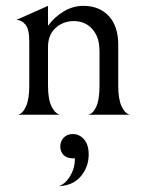

<svg xmlns="http://www.w3.org/2000/svg" viewBox="-20 -392 504 656"><path d="M265 -372Q319 -372 351.5 -337.5Q384 -303 384 -238V-99Q384 -53 395.5 -28.5Q407 -4 424 0H280Q297 -2 308.5 -26.5Q320 -51 320 -100V-214Q320 -248 311 -268Q302 -288 287 -301Q264 -320 232 -320Q196 -320 170 -296.5Q144 -273 144 -231V-100Q144 -53 156 -28.5Q168 -4 185 0H41Q57 -3 68.5 -27.5Q80 -52 80 -100V-251Q80 -293 66.5 -308.5Q53 -324 36 -324L144 -372V-304Q167 -335 198.5 -353.5Q230 -372 265 -372ZM236 149H230Q208 149 197 137.5Q186 126 186 109Q186 91 197.5 78.5Q209 66 229 66Q251 66 267 84Q283 102 283 136Q283 178 256.5 210Q230 242 181 244Q204 236 220 209Q236 182 236 149Z"/></svg>

Font: BellefairVN
Style: Regular
Weight: 400
Designer: Nick Shinn, Liron Lavi Turkenic
Foundry: Shinntype
Version: Version 1.003